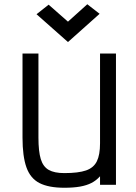

<svg xmlns="http://www.w3.org/2000/svg" viewBox="-20 -870 640 904"><path d="M283 14Q209 14 166 -8Q123 -30 104.5 -82Q86 -134 86 -222V-618H161V-222Q161 -157 172 -121Q183 -85 209.5 -70Q236 -55 283 -55Q349 -55 385 -67.5Q421 -80 436 -110.5Q451 -141 451 -195V-618H526V0H451V-40Q433 -20 410.5 -8.5Q388 3 357 8.5Q326 14 283 14ZM300 -672 152 -803 209 -848 300 -768 391 -850 449 -805Z"/></svg>

Font: Victor Mono
Style: Regular
Weight: 400
Monospace: yes
Designer: Rune Bjørnerås
Version: Version 1.561;gftools[0.9.30]